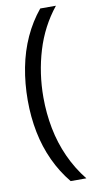

<svg xmlns="http://www.w3.org/2000/svg" viewBox="-97 -764 489 964"><g transform="rotate(-10 147.0 -282.0)"><path d="M40 -278Q40 -364 55.5 -444.5Q71 -525 103 -595Q135 -665 182 -722H262Q189 -631 154.5 -516.5Q120 -402 120 -279Q120 -198 135 -120.5Q150 -43 182 27.5Q214 98 262 158H182Q135 101 103 32Q71 -37 55.5 -115Q40 -193 40 -278Z"/></g></svg>

Font: Noto Sans Hebrew Thin
Style: Regular
Weight: 400
Version: Version 3.001